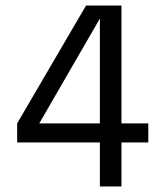

<svg xmlns="http://www.w3.org/2000/svg" viewBox="-20 -674 580 694"><path d="M122 -228H341V-607ZM419 0H341V-159H42V-228L291 -654H419V-228H516V-159H419Z"/></svg>

Font: Hind Guntur
Style: Regular
Weight: 400
Designer: Manushi Parikh, Hitesh Malaviya
Foundry: Indian Type Foundry
Version: Version 1.002;PS 1.0;hotconv 1.0.86;makeotf.lib2.5.63406; tt